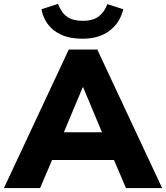

<svg xmlns="http://www.w3.org/2000/svg" viewBox="-41 -957 845 977"><path d="M-21 0 309 -705H454L784 0H600L539 -143H224L163 0ZM380 -513 284 -284H478L382 -513ZM379 -760Q314 -760 270 -780.5Q226 -801 201.5 -835Q177 -869 170 -910L254 -937Q272 -891 301.5 -871Q331 -851 381 -851Q432 -851 461.5 -873.5Q491 -896 505 -936L586 -910Q571 -843 517.5 -801.5Q464 -760 379 -760Z"/></svg>

Font: Nunito Sans Black
Style: Regular
Weight: 900
Designer: Vernon Adams
Foundry: Vernon Adams
Version: Version 3.006; ttfautohint (v1.8.3)